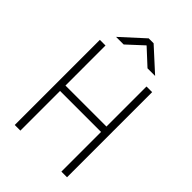

<svg xmlns="http://www.w3.org/2000/svg" viewBox="-260 -1002 1106 1106"><g transform="rotate(45 293.0 -449.0)"><path d="M460 0H505.9V-693.4H460V-367.2H126V-693.4H80.1V0H126V-323.2H460ZM133.8 -771.5H195.8L293 -861.3L390.1 -771.5H452.1L313 -898.4H272.9Z"/></g></svg>

Font: Cascadia Code PL ExtraLight
Style: Regular
Weight: 200
Monospace: yes
Designer: Aaron Bell
Foundry: Saja Typeworks
Version: Version 2404.023